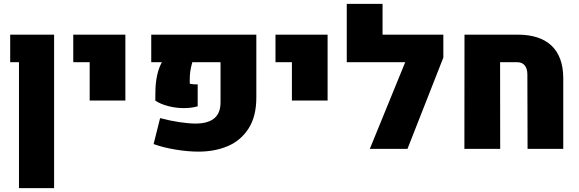

<svg xmlns="http://www.w3.org/2000/svg" viewBox="-20 -770 2994 993"><path d="M78.1 -448.2H32.7V-590.8H259.8V203.1H78.1Z M443.8 -448.2H358.9V-590.8H628.4V-250H443.8Z M774.4 -24.9 808.1 -159.2Q856.9 -146 907 -138.4Q957 -130.9 991.7 -130.9Q1056.6 -131.3 1088.6 -158.4Q1120.6 -185.5 1120.6 -240.7V-448.2H974.6Q966.8 -419.9 964.1 -400.6Q961.4 -381.3 961.4 -356.9V-336.9Q981 -333.5 994.6 -333.5L1002.4 -334V-220.2Q970.2 -210.9 931.2 -210.9Q889.6 -210.9 850.1 -221.2Q810.5 -231.4 783.2 -249.5L783.7 -292.5Q783.7 -338.9 792.5 -379.6Q801.3 -420.4 817.4 -448.2H762.2V-590.8H1305.7V-265.1Q1305.7 -168.5 1265.9 -106Q1226.1 -43.5 1158.7 -14.6Q1091.3 14.2 1006.8 14.2Q952.6 14.2 889.4 3.9Q826.2 -6.3 774.4 -24.9Z M1489.7 -448.2H1404.8V-590.8H1674.3V-250H1489.7Z M2272.9 -472.2 2087.4 0H1892.6L2075.7 -448.2H1773.4V-750H1958.5V-590.8H2272.9Z M2382.3 -590.8H2656.7Q2772 -590.8 2832 -534.2Q2892.1 -477.5 2893.1 -368.2V0H2708.5L2707.5 -384.8Q2707.5 -415 2693.8 -431.6Q2680.2 -448.2 2656.2 -448.2H2566.4L2566.9 0H2381.8Z"/></svg>

Font: Heebo Black
Style: Regular
Weight: 900
Designer: Oded Ezer
Foundry: Meir Sadan
Version: Version 2.001; ttfautohint (v1.5.14-ce02) -l 8 -r 50 -G 200 